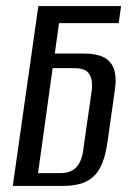

<svg xmlns="http://www.w3.org/2000/svg" viewBox="-20 -611 426 631"><path d="M22 0 106 -591H378L370 -535H174L160 -435H257Q296 -435 320.5 -423Q345 -411 354.5 -384Q364 -357 357 -312L334 -149Q328 -105 316.5 -76Q305 -47 287 -30.5Q269 -14 244 -7Q219 0 186 0ZM177 -42Q205 -42 221 -53Q237 -64 245 -84Q253 -104 255 -129L280 -303Q284 -325 281.5 -344.5Q279 -364 266.5 -375.5Q254 -387 223 -387H153L105 -42Z"/></svg>

Font: Alumni Sans Medium
Style: Italic
Weight: 500
Italic angle: -8°
Designer: Robert E. Leuschke
Foundry: Robert E. Leuschke
Version: Version 1.016